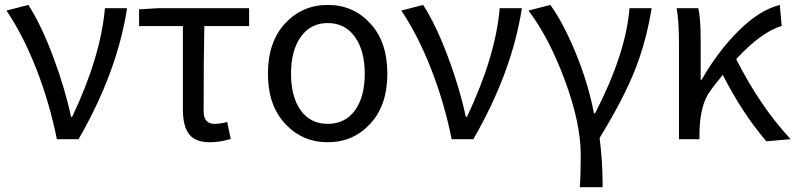

<svg xmlns="http://www.w3.org/2000/svg" viewBox="-20 -577 3298 796"><path d="M215.8 0Q185.5 -150.4 130.9 -290.5Q76.2 -430.7 6.8 -533.2L97.7 -556.6Q151.4 -472.7 200.7 -340.8Q250 -209 274.4 -92.8H279.3Q397.5 -341.8 415 -543H506.8Q465.8 -277.3 305.7 0Z M849.6 12.7Q790 12.7 764.2 -20.5Q738.3 -53.7 738.3 -122.1V-468.8H556.6V-538.1L634.8 -543H1012.7V-468.8H827.1Q824.2 -345.7 824.2 -116.2Q824.2 -63.5 869.1 -63.5Q893.6 -63.5 921.9 -71.3L936.5 -1Q891.6 12.7 849.6 12.7Z M1090.8 -271.5Q1090.8 -403.3 1162.1 -480Q1233.4 -556.6 1338.9 -556.6Q1444.3 -556.6 1515.1 -480Q1585.9 -403.3 1585.9 -271.5Q1585.9 -140.6 1515.1 -64Q1444.3 12.7 1338.9 12.7Q1233.4 12.7 1162.1 -64Q1090.8 -140.6 1090.8 -271.5ZM1226.6 -119.6Q1266.6 -63.5 1338.9 -63.5Q1411.1 -63.5 1451.7 -119.6Q1492.2 -175.8 1492.2 -271.5Q1492.2 -367.2 1451.2 -424.3Q1410.2 -481.4 1338.9 -481.4Q1267.6 -481.4 1227.1 -424.3Q1186.5 -367.2 1186.5 -271.5Q1186.5 -175.8 1226.6 -119.6Z M1852.5 0Q1822.3 -150.4 1767.6 -290.5Q1712.9 -430.7 1643.6 -533.2L1734.4 -556.6Q1788.1 -472.7 1837.4 -340.8Q1886.7 -209 1911.1 -92.8H1916Q2034.2 -341.8 2051.8 -543H2143.6Q2102.5 -277.3 1942.4 0Z M2383.8 199.2Q2387.7 150.4 2387.7 65.4Q2387.7 -66.4 2321.8 -244.1Q2255.9 -421.9 2170.9 -533.2L2261.7 -556.6Q2315.4 -482.4 2367.2 -356.4Q2418.9 -230.5 2442.4 -107.4H2447.3Q2575.2 -356.4 2589.8 -543H2681.6Q2659.2 -404.3 2611.8 -285.2Q2564.5 -166 2465.8 -4.9Q2478.5 89.8 2478.5 199.2Z M3257.8 0 3157.2 8.8Q3057.6 -107.4 2976.6 -266.6Q2974.6 -263.7 2954.6 -239.3Q2934.6 -214.8 2924.8 -200.2Q2881.8 -142.6 2879.9 -28.3V0H2794.9V-393.6Q2794.9 -490.2 2785.2 -543H2875Q2884.8 -501 2884.8 -416V-246.1H2888.7Q2957 -365.2 3043 -450.2Q3128.9 -535.2 3212.9 -556.6L3220.7 -469.7Q3133.8 -442.4 3032.2 -332Q3129.9 -137.7 3257.8 0Z"/></svg>

Font: GenYoGothic TW TTF Regular
Style: Regular
Weight: 400
Version: Version 1.300